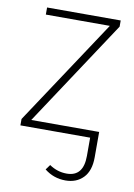

<svg xmlns="http://www.w3.org/2000/svg" viewBox="-83 -573 577 827"><g transform="rotate(10 206.0 -160.0)"><path d="M377 -520V-493L72 -31H369V80Q369 139 339.5 169.5Q310 200 262 200Q210 200 170 168L186 146Q221 170 262 170Q335 170 335 80V0H30V-28L335 -489H55V-520Z"/></g></svg>

Font: Fira Sans UltraLight
Style: Regular
Weight: 200
Designer: Carrois Corporate & Edenspiekermann AG
Foundry: Carrois Corporate GbR & Edenspiekermann AG
Version: Version 4.106;PS 004.106;hotconv 1.0.70;makeotf.lib2.5.58329